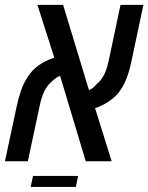

<svg xmlns="http://www.w3.org/2000/svg" viewBox="-42 -650 598 774"><path d="M-22 0 25.9 -224.1Q32.7 -255.9 43 -285.4Q53.2 -314.9 69.3 -339.4Q86.9 -367.2 113.8 -386.5Q140.6 -405.8 176.8 -417.5L108.9 -630.4H212.4L316.9 -286.1Q325.7 -290.5 333.3 -296.6Q340.8 -302.7 347.7 -311Q365.7 -325.7 377 -347.4Q388.2 -369.1 395.5 -402.3L443.8 -630.4H536.1L487.3 -400.4Q479 -360.8 467 -331.1Q455.1 -301.3 437.5 -278.3Q426.3 -263.7 410.6 -251.2Q395 -238.8 377 -229.2Q358.9 -219.7 341.3 -213.9L408.2 0H303.7L200.2 -344.2Q191.4 -340.8 183.1 -335.2Q174.8 -329.6 167 -321.8Q148.4 -306.2 136.7 -282Q125 -257.8 117.7 -222.2L70.3 0ZM81.5 103.5 91.3 59.1H272.9L263.7 103.5Z"/></svg>

Font: Open Sans SemiCondensed Medium
Style: Italic
Weight: 500
Width: 4
Italic angle: -12°
Designer: Monotype Design Team
Foundry: Monotype Imaging Inc.
Version: Version 3.000